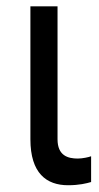

<svg xmlns="http://www.w3.org/2000/svg" viewBox="-20 -565 306 593"><path d="M73.9 -545.5V-134.9C73.9 -29.8 123.6 7.1 190.3 7.1C224.4 7.1 247.2 1.4 261.4 -2.8V-82.4C254.3 -79.5 234.4 -75.3 220.2 -75.3C190.3 -75.3 157.7 -83.8 157.7 -134.9V-545.5Z"/></svg>

Font: Magic Ui Pro
Style: Regular
Weight: 400
Designer: Stefan Endress, Andreas Faust
Version: Version 1.000;FEAKit 1.0